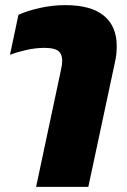

<svg xmlns="http://www.w3.org/2000/svg" viewBox="-20 -570 495 750"><path d="M121 160 219 -301Q221 -310 222 -318Q223 -326 223 -333Q223 -359 207.5 -371Q192 -383 155 -383Q119 -383 83.5 -375Q48 -367 19 -356L52 -512Q86 -528 136 -539Q186 -550 235 -550Q336 -550 386 -508.5Q436 -467 436 -390Q436 -376 434.5 -360Q433 -344 429 -327L325 160Z"/></svg>

Font: Kanit ExtraBold
Style: Italic
Weight: 800
Italic angle: -12°
Designer: Katatrad Team
Foundry: CadsonDemak
Version: Version 2.000; ttfautohint (v1.8.3)